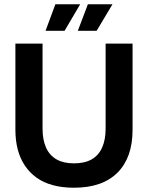

<svg xmlns="http://www.w3.org/2000/svg" viewBox="-20 -864 692 898"><path d="M326 14Q271 14 227 2Q183 -10 150.5 -33.5Q118 -57 96 -90Q74 -123 63 -165Q52 -207 52 -257V-660H179V-263Q179 -210 195.5 -173.5Q212 -137 244.5 -118.5Q277 -100 326 -100Q376 -100 408.5 -118.5Q441 -137 457.5 -173.5Q474 -210 474 -263V-660H600V-257Q600 -127 529.5 -56.5Q459 14 326 14ZM282 -720H193L239 -844H355ZM432 -720H344L391 -844H506Z"/></svg>

Font: Bricolage Grotesque 72pt SemiBold
Style: Regular
Weight: 600
Version: Version 1.001;gftools[0.9.33.dev8+g029e19f]